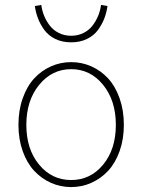

<svg xmlns="http://www.w3.org/2000/svg" viewBox="-20 -740 572 772"><path d="M54.2 -237.8Q54.2 -296.4 71.3 -344.7Q88.4 -393.1 117.4 -424.6Q146.5 -456.1 184.8 -473.1Q223.1 -490.2 266.1 -490.2Q309.1 -490.2 347.4 -473.1Q385.7 -456.1 414.8 -424.6Q443.8 -393.1 460.9 -344.7Q478 -296.4 478 -237.8Q478 -180.2 460.9 -132.3Q443.8 -84.5 414.8 -53.2Q385.7 -22 347.4 -4.9Q309.1 12.2 266.1 12.2Q223.1 12.2 184.8 -4.9Q146.5 -22 117.4 -53.2Q88.4 -84.5 71.3 -132.3Q54.2 -180.2 54.2 -237.8ZM445.8 -237.8Q445.8 -335.9 394.5 -398.9Q343.3 -461.9 266.1 -461.9Q189 -461.9 137.5 -398.9Q85.9 -335.9 85.9 -237.8Q85.9 -140.1 137.2 -78.1Q188.5 -16.1 266.1 -16.1Q343.8 -16.1 394.8 -78.1Q445.8 -140.1 445.8 -237.8ZM120.1 -715.8 146 -720.2Q148.9 -697.3 157.7 -676Q166.5 -654.8 180.7 -636.5Q194.8 -618.2 217 -607.2Q239.3 -596.2 266.1 -596.2Q293 -596.2 315.2 -607.2Q337.4 -618.2 351.6 -636.5Q365.7 -654.8 374.5 -676Q383.3 -697.3 386.2 -720.2L412.1 -715.8Q408.7 -690.4 399.7 -666.5Q390.6 -642.6 374.3 -619.9Q357.9 -597.2 330.1 -583.5Q302.2 -569.8 266.1 -569.8Q230 -569.8 202.1 -583.5Q174.3 -597.2 158 -619.9Q141.6 -642.6 132.6 -666.5Q123.5 -690.4 120.1 -715.8Z"/></svg>

Font: Source Sans 3 ExtraLight
Style: Regular
Weight: 200
Designer: Paul D. Hunt
Foundry: Adobe
Version: Version 3.052;hotconv 1.1.0;makeotfexe 2.6.0